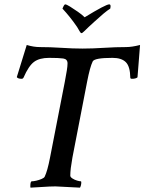

<svg xmlns="http://www.w3.org/2000/svg" viewBox="-20 -864 667 887"><path d="M121.1 2.9Q120.1 2 120.1 -3.9Q120.1 -26.4 127 -26.4Q134.8 -26.4 147.5 -29.3Q160.2 -32.2 171.9 -37.1Q183.6 -42 186.5 -47.9Q199.2 -74.2 210.9 -134.8L279.3 -485.4Q285.2 -516.6 288.6 -537.6Q292 -558.6 292 -571.3Q292 -590.8 272 -593.8Q252 -596.7 207 -596.7Q162.1 -596.7 137.2 -578.1Q112.3 -559.6 88.9 -505.9Q85.9 -500 80.1 -500Q62.5 -500 57.6 -507.8L103.5 -656.2Q135.7 -646.5 164.1 -646.5Q210.9 -646.5 263.7 -643.1Q316.4 -639.6 361.3 -639.6Q407.2 -639.6 460.9 -643.1Q514.6 -646.5 562.5 -646.5Q588.9 -646.5 627 -656.2L615.2 -506.8Q607.4 -500 589.8 -500Q582 -500 582 -504.9Q581.1 -557.6 561 -577.1Q541 -596.7 500 -596.7Q416 -596.7 408.2 -580.1Q395.5 -553.7 382.8 -488.3L314.5 -135.7Q309.6 -108.4 307.1 -87.9Q304.7 -67.4 304.7 -52.7Q304.7 -45.9 314.5 -39.6Q324.2 -33.2 335.9 -29.8Q347.7 -26.4 353.5 -26.4Q355.5 -26.4 355.5 -21.5Q355.5 -7.8 349.6 2.9L236.3 -2.9Q211.9 -2.9 170.9 0Q129.9 2.9 121.1 2.9ZM356.4 -710.9Q352.5 -710.9 347.7 -719.7Q338.9 -737.3 319.3 -763.2Q299.8 -789.1 286.1 -804.7Q268.6 -824.2 268.6 -824.2Q276.4 -843.8 281.2 -843.8Q287.1 -843.8 303.7 -833.5Q320.3 -823.2 339.8 -809.6Q359.4 -795.9 371.1 -784.2Q468.8 -843.8 484.4 -843.8Q494.1 -843.8 489.3 -824.2Q476.6 -816.4 458.5 -801.3Q440.4 -786.1 416 -763.7Q386.7 -737.3 369.1 -719.7Q360.4 -710.9 356.4 -710.9Z"/></svg>

Font: Crimson Text SemiBold
Style: Italic
Weight: 600
Italic angle: -11°
Designer: Sebastian Kosch
Foundry: Sebastian Kosch
Version: Version 1.100; ttfautohint (v1.8.4)